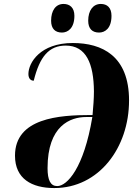

<svg xmlns="http://www.w3.org/2000/svg" viewBox="-20 -943 696 973"><path d="M482 -778C512 -778 545 -799 545 -863C545 -904 523 -923 491 -923C451 -923 427 -889 427 -838C427 -797 448 -778 482 -778ZM294 -778C323 -778 357 -799 357 -863C357 -904 334 -923 302 -923C262 -923 239 -889 239 -838C239 -797 260 -778 294 -778ZM255 10C481 10 634 -194 634 -434C634 -660 497 -725 349 -725C184 -725 124 -625 124 -568C124 -547 134 -534 151 -534C181 -656 228 -712 313 -712C417 -712 455 -620 456 -480C456 -445 453 -403 449 -360H439C280 -360 56 -345 56 -154C56 -37 141 10 255 10ZM270 0C236 0 221 -30 221 -91C221 -307 337 -350 417 -350H448C405 -91 320 0 270 0Z"/></svg>

Font: Noto Serif Display Condensed Black
Style: Italic
Weight: 900
Width: 3
Italic angle: -12°
Designer: Monotype Design Team
Foundry: Monotype Imaging Inc.
Version: Version 2.009